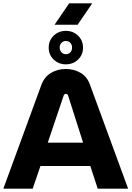

<svg xmlns="http://www.w3.org/2000/svg" viewBox="-20 -1123 783 1143"><path d="M0 0 226.7 -618.7Q244.3 -665.3 283.2 -688.8Q322 -712.3 371 -712.3Q420 -712.3 459.2 -689.7Q498.3 -667 515.3 -619.7L742.7 0H561.7L517.7 -134.7H220.7L174.7 0ZM264.3 -273.7H474.7L385.7 -553.3Q384 -559 380.3 -561.5Q376.7 -564 371.7 -564Q367 -564 363.7 -561.2Q360.3 -558.3 358.7 -553.3ZM372 -740Q329.3 -740 299.7 -768.3Q270 -796.7 270 -839.5Q270 -882.3 299.7 -910.8Q329.3 -939.3 372.2 -939.3Q415 -939.3 444.7 -910.8Q474.3 -882.3 474.3 -839.5Q474.3 -796.7 444.7 -768.3Q415.1 -740 372 -740ZM372.2 -800.3Q388 -800.3 398.5 -811.4Q409 -822.4 409 -839.9Q409 -857.3 398.5 -868.2Q387.9 -879 372.3 -879Q356.9 -879 346.1 -868.1Q335.3 -857.2 335.3 -839.9Q335.3 -822.7 346.1 -811.5Q356.8 -800.3 372.2 -800.3ZM304.7 -975.7 391.7 -1103H529L442 -975.7Z"/></svg>

Font: MuseoModerno Thin
Style: Regular
Weight: 100
Designer: Pablo Cosgaya, Héctor Gatti, Marcela Romero, and the Authors of The MuseoModerno Project.
Foundry: Omnibus-Type Team
Version: Version 1.003